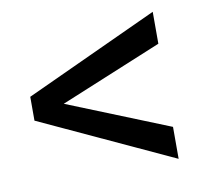

<svg xmlns="http://www.w3.org/2000/svg" viewBox="-59 -617 640 584"><g transform="rotate(-10 261.5 -325.0)"><path d="M132.8 -323.7 447.8 -196.8V-98.1L36.1 -288.6V-362.3L447.8 -552.2V-453.6Z"/></g></svg>

Font: Roboto2
Style: Regular
Weight: 400
Designer: Google
Foundry: Google
Version: Version 2.000981-w3; 2014; ttfautohint (v1.1) -l 5 -r 24 -G 